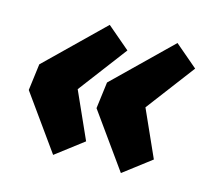

<svg xmlns="http://www.w3.org/2000/svg" viewBox="-77 -597 710 657"><g transform="rotate(15 278.0 -269.0)"><path d="M163 -29 25 -222 37 -316 235 -509 316 -440 186 -268 260 -103ZM403 -29 265 -222 277 -316 475 -509 556 -440 426 -268 500 -103Z"/></g></svg>

Font: Bitter Black
Style: Italic
Weight: 900
Italic angle: -9°
Designer: Sol Matas, and Bitter project Authors
Foundry: Sol Matas
Version: Version 2.001